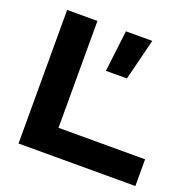

<svg xmlns="http://www.w3.org/2000/svg" viewBox="-131 -882 1014 1013"><g transform="rotate(20 376.0 -375.0)"><path d="M247 -750V-75L170 -150H733V0H77V-750ZM407 -750H555L497 -518H379Z"/></g></svg>

Font: Unbounded Medium
Style: Regular
Weight: 500
Designer: Luke Prowse, Jean-Baptiste Morizot, Fátima Lázaro, Florian Runge
Foundry: NaN
Version: Version 1.700